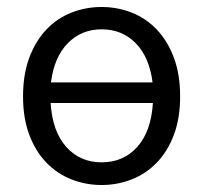

<svg xmlns="http://www.w3.org/2000/svg" viewBox="-20 -518 582 550"><path d="M271 12Q226 12 185 -4Q144 -20 113 -52Q82 -84 64 -131.5Q46 -179 46 -242Q46 -305 64 -353Q82 -401 113 -433.5Q144 -466 185 -482Q226 -498 271 -498Q316 -498 357 -482Q398 -466 429 -433.5Q460 -401 478 -353Q496 -305 496 -242Q496 -179 478 -131.5Q460 -84 429 -52Q398 -20 357 -4Q316 12 271 12ZM271 -434Q213 -434 174 -394Q135 -354 126 -282H417Q408 -354 369 -394Q330 -434 271 -434ZM271 -53Q334 -53 373.5 -97.5Q413 -142 418 -223H125Q130 -142 169.5 -97.5Q209 -53 271 -53Z"/></svg>

Font: Giro Regular
Style: Regular
Weight: 400
Designer: Paul D. Hunt
Foundry: Adobe Systems Incorporated
Version: Version 1.000;PS 1.0;hotconv 1.0.88;makeotf.lib2.5.647800